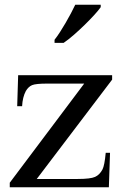

<svg xmlns="http://www.w3.org/2000/svg" viewBox="-20 -786 507 806"><path d="M441.9 -144.5 437 0H21V-19L333.5 -435.1H178.7Q129.9 -435.1 114.5 -428.5Q99.1 -421.9 88.4 -403.8Q74.7 -377.9 72.8 -340.3H52.2L56.2 -470.2H450.7V-451.7L134.3 -34.7H306.2Q359.9 -34.7 379.2 -43.5Q398.4 -52.2 410.2 -74.7Q418.9 -91.3 423.8 -144.5ZM209 -619.1Q220.2 -633.3 232.2 -651.9Q244.1 -670.4 255.6 -690.2Q267.1 -710 277.6 -729.7Q288.1 -749.5 295.9 -766.1H402.8V-755.9Q393.6 -742.7 375.5 -722.9Q357.4 -703.1 335.4 -681.6Q313.5 -660.2 290.3 -639.9Q267.1 -619.6 247.1 -606H209Z"/></svg>

Font: KhunPaOh
Style: Regular
Weight: 400
Designer: Khon Soe Zaw Thu
Version: Version 1.00 July 11, 2016, initial release